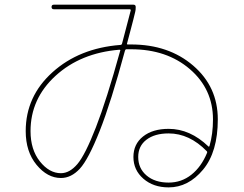

<svg xmlns="http://www.w3.org/2000/svg" viewBox="-20 -770 1040 820"><path d="M489.3 -557.6Q324.2 -543.9 217.3 -446.3Q110.4 -348.6 110.4 -210Q110.4 -130.9 150.4 -80.6Q190.4 -30.3 240.2 -30.3Q277.3 -30.3 310.5 -69.3Q343.8 -108.4 389.6 -226.1Q435.5 -343.8 493.2 -552.7Q496.1 -557.6 489.3 -557.6ZM864.3 -117.2Q866.2 -121.1 863.3 -124Q789.1 -200.2 700.2 -200.2Q640.6 -200.2 605.5 -173.3Q570.3 -146.5 570.3 -99.6Q570.3 -50.8 606 -20.5Q641.6 9.8 700.2 9.8Q754.9 9.8 797.4 -23.9Q839.8 -57.6 864.3 -117.2ZM240.2 -9.8Q182.6 -9.8 136.2 -65.9Q89.8 -122.1 89.8 -210Q89.8 -358.4 204.1 -461.4Q318.4 -564.5 494.1 -578.1Q499 -578.1 501 -583Q512.7 -627.9 538.1 -724.6Q540 -729.5 534.2 -730.5H210Q200.2 -730.5 200.2 -740.2Q200.2 -750 210 -750H549.8Q559.6 -750 559.6 -740.2Q559.6 -726.6 557.6 -719.7Q550.8 -690.4 537.6 -641.1Q524.4 -591.8 522.5 -584Q520.5 -580.1 526.4 -580.1H540Q700.2 -580.1 805.2 -489.7Q910.2 -399.4 910.2 -260.3Q910.2 -121.1 847.2 -45.4Q784.2 30.3 700.2 30.3Q634.8 30.3 592.3 -6.8Q549.8 -43.9 549.8 -99.6Q549.8 -154.3 590.8 -187Q631.8 -219.7 700.2 -219.7Q792 -219.7 870.1 -144.5Q873 -141.6 875 -147.5Q889.6 -198.2 889.6 -259.8Q889.6 -389.6 791 -474.6Q692.4 -559.6 540 -559.6H519.5Q515.6 -559.6 513.7 -553.7Q454.1 -333 405.8 -210.9Q357.4 -88.9 320.8 -49.3Q284.2 -9.8 240.2 -9.8Z"/></svg>

Font: Rounded-X Mgen+ 1mn thin
Style: Regular
Weight: 100
Designer: [Source Han Sans]
Ryoko NISHIZUKA  (kana & ideographs); Paul D. Hunt (Latin, Greek & Cyrillic); Wenlong ZHANG  (bopomofo
Version: Version 1.059.20150602